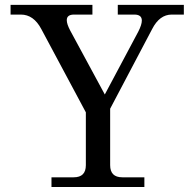

<svg xmlns="http://www.w3.org/2000/svg" viewBox="-20 -752 759 772"><path d="M560.5 0H187V-39.1H276.4Q325.2 -39.1 325.2 -87.9V-300.3L146 -635.3Q115.2 -693.4 64 -693.4H22.5V-732.4H351.6V-693.4H277.8Q248.5 -693.4 248.5 -670.9Q248.5 -655.3 262.2 -629.4L401.4 -372.1L536.1 -625Q550.3 -652.8 550.3 -669.4Q550.3 -693.4 520 -693.4H453.6V-732.4H719.2V-693.4H670.4Q621.6 -693.4 591.8 -635.3L422.9 -314.9V-87.9Q422.9 -39.1 471.7 -39.1H560.5Z"/></svg>

Font: Munson
Style: Regular
Weight: 400
Designer: Paul James MIller
Foundry: High-Logic / Made with FontCreator
Version: Version 2.10;May 5, 2019;FontCreator 11.5.0.2430 64-bit